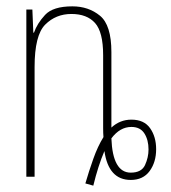

<svg xmlns="http://www.w3.org/2000/svg" viewBox="-20 -557 540 605"><path d="M331 -121Q358 -157 394 -157Q422 -157 435 -136.5Q448 -116 448 -86Q448 -61 437 -37Q426 -13 392 -13Q335 -13 331 -121ZM309 -81Q322 10 392 10Q431 10 451.5 -18Q472 -46 472 -87Q472 -126 453 -153Q434 -180 394 -180Q358 -180 331 -155V-393Q331 -478 295 -507.5Q259 -537 208 -537Q147 -537 122 -510Q97 -483 87 -454H85L82 -527H63V0H89V-346Q89 -446 122.5 -479.5Q156 -513 205 -513Q254 -513 279.5 -484.5Q305 -456 305 -383V-153Q305 -137 306 -125Q288 -96 274 -56.5Q260 -17 249 21L274 28Q289 -34 309 -81Z"/></svg>

Font: Noto Sans Mono UI Condensed Thin
Style: Regular
Weight: 250
Width: 3
Designer: Monotype Design team
Foundry: Monotype Imaging Inc.
Version: 1.000